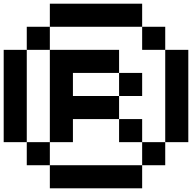

<svg xmlns="http://www.w3.org/2000/svg" viewBox="-20 -1020 1040 1040"><path d="M750 -875H250V-1000H750ZM250 -750H125V-875H250ZM750 -750V-875H875V-750ZM125 -750V-250H0V-750ZM250 -250V-750H625V-625H375V-500H625V-375H375V-250ZM1000 -750V-250H875V-750ZM625 -500V-625H750V-500ZM625 -250V-375H750V-250ZM250 -250V-125H125V-250ZM750 -250H875V-125H750ZM250 -125H750V0H250Z"/></svg>

Font: Press Start 2P
Style: Regular
Weight: 400
Designer: CodeMan38
Foundry: CodeMan38
Version: Version 3.000